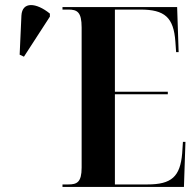

<svg xmlns="http://www.w3.org/2000/svg" viewBox="-20 -742 756 762"><path d="M75 -517 178 -676V-688C124 -732 68 -737 65 -680L58 -525ZM228 0H710L716 -179H706L703 -133C695 -41 661 -10 565 -10H436V-368H646V-378H436V-704H537C634 -704 669 -673 676 -577L679 -535H689L683 -714H228V-704H251C286 -704 304 -695 304 -633V-77C304 -18 285 -10 251 -10H228Z"/></svg>

Font: Noto Serif Display ExtraCondensed
Style: Bold
Weight: 700
Width: 2
Designer: Monotype Design Team
Foundry: Monotype Imaging Inc.
Version: Version 2.009